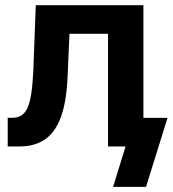

<svg xmlns="http://www.w3.org/2000/svg" viewBox="-20 -566 667 742"><path d="M9.8 0V-110.8H27.3Q47.9 -110.8 62.3 -119.6Q76.7 -128.4 86.2 -149.2Q95.7 -169.9 101.1 -205.8Q106.4 -241.7 108.9 -295.9L118.2 -545.9H534.2V0H397.5V-435.5H248.5L241.2 -270Q237.3 -173.3 215.3 -113.8Q193.4 -54.2 153.6 -27.1Q113.8 0 55.2 0ZM417 156.2 465.3 0H426.8V-110.4H627.4L544.4 156.2Z"/></svg>

Font: Inter Cardless
Style: Bold
Weight: 700
Designer: Rasmus Andersson
Foundry: rsms
Version: Version 4.001;git-9221beed3